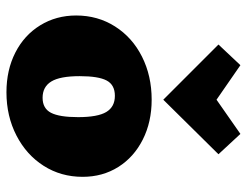

<svg xmlns="http://www.w3.org/2000/svg" viewBox="-105 -650 765 595"><g transform="rotate(90 277.5 -352.5)"><path d="M28 -206Q28 -273 62 -326.5Q96 -380 155.5 -410Q215 -440 289 -440Q358 -440 412.5 -412.5Q467 -385 497.5 -336.5Q528 -288 528 -226Q528 -159 494 -105.5Q460 -52 400 -21Q340 10 266 10Q197 10 143 -17.5Q89 -45 58.5 -94.5Q28 -144 28 -206ZM343 -212Q343 -273 327 -299.5Q311 -326 277 -326Q243 -326 229.5 -300.5Q216 -275 216 -217Q216 -156 232.5 -129Q249 -102 283 -102Q316 -102 329.5 -128Q343 -154 343 -212ZM118 -647 182 -715 289 -641 395 -715 458 -647 289 -476Z"/></g></svg>

Font: Ysabeau Heavy
Style: Regular
Weight: 800
Designer: Christian Thalmann (Catharsis Fonts)
Version: Version 0.003